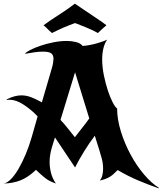

<svg xmlns="http://www.w3.org/2000/svg" viewBox="-37 -965 881 1041"><path d="M823 56Q766 36 710.5 12.5Q655 -11 601 -43Q588 -30 578 -21Q568 -12 557 -5.5Q546 1 533.5 5.5Q521 10 504 14Q514 2 518 -15Q522 -32 522 -50Q522 -79 514.5 -106.5Q507 -134 501 -153L477 -229Q448 -191 419.5 -145Q391 -99 370 -57Q353 -81 324.5 -125Q296 -169 261 -220L245 -168Q239 -148 235.5 -128Q232 -108 232 -87Q232 -56 240 -26Q248 4 266 30Q246 23 232.5 16Q219 9 207.5 0Q196 -9 184.5 -19.5Q173 -30 158 -44Q116 -4 75 12.5Q34 29 -17 30Q2 27 23 5.5Q44 -16 64 -50.5Q84 -85 102.5 -129Q121 -173 135 -222L167 -334Q132 -371 91 -397.5Q50 -424 17 -424Q15 -424 12 -424Q9 -424 0 -423L-1 -426Q42 -448 79 -448Q104 -448 130 -438.5Q156 -429 190 -410L244 -595Q249 -612 251 -625Q253 -638 253 -646Q253 -667 240.5 -676Q228 -685 196 -685Q176 -685 153 -682Q130 -679 98 -673Q104 -682 127 -694Q150 -706 182.5 -717Q215 -728 252.5 -735.5Q290 -743 325 -743Q351 -743 375 -737Q399 -731 411 -716Q429 -717 450 -721Q471 -725 490 -730.5Q509 -736 524 -741.5Q539 -747 544 -750Q530 -730 523.5 -702.5Q517 -675 517 -643Q517 -602 526 -557.5Q535 -513 547.5 -475Q560 -437 574 -410Q588 -383 598 -377Q598 -318 618.5 -252Q639 -186 671.5 -126Q704 -66 744.5 -18.5Q785 29 824 53ZM369 -221Q386 -244 407.5 -270.5Q429 -297 447 -323L370 -573L291 -315Q311 -294 331.5 -268Q352 -242 369 -221ZM540 -828Q525 -816 517 -808Q509 -800 494 -786Q482 -793 466 -800.5Q450 -808 433 -815Q416 -822 399.5 -828.5Q383 -835 370 -840Q356 -835 339 -828.5Q322 -822 305 -814.5Q288 -807 272.5 -799.5Q257 -792 245 -786Q229 -799 221.5 -807.5Q214 -816 199 -828Q234 -854 280.5 -883.5Q327 -913 369 -945Q435 -900 480.5 -870Q526 -840 540 -828Z"/></svg>

Font: New Rocker
Style: Regular
Weight: 400
Designer: Pablo Impallari, Brenda Gallo, Rodrigo Fuenzalida
Foundry: Pablo Impallari, Brenda Gallo, Rodrigo Fuenzalida
Version: Version 1.000; ttfautohint (v0.93) -l 8 -r 50 -G 200 -x 14 -